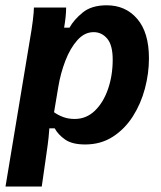

<svg xmlns="http://www.w3.org/2000/svg" viewBox="-28 -528 598 715"><path d="M-7.5 166.7 83.3 -380Q90 -417.5 94.2 -451.2Q98.3 -485 98.3 -500H218.3Q218.3 -482.5 216.2 -463.8Q214.2 -445 210.8 -425H230.8Q247.5 -455 280.4 -481.7Q313.3 -508.3 369.2 -508.3Q440 -508.3 483.3 -457.5Q526.7 -406.7 526.7 -310.8Q526.7 -255 511.7 -198.3Q496.7 -141.7 466.7 -94.6Q436.7 -47.5 392.1 -18.8Q347.5 10 289.2 10Q240.8 10 214.6 -8.3Q188.3 -26.7 175.8 -50H155.8Q155 -37.5 152.9 -16.2Q150.8 5 144.2 50L127.5 166.7ZM250 -85Q293.3 -85 325 -115.4Q356.7 -145.8 374.2 -196.2Q391.7 -246.7 391.7 -305.8Q391.7 -360 371.2 -384.2Q350.8 -408.3 320.8 -408.3Q286.7 -408.3 260 -378.3Q233.3 -348.3 215.4 -301.7Q197.5 -255 189.2 -205L173.3 -110Q188.3 -99.2 207.5 -92.1Q226.7 -85 250 -85Z"/></svg>

Font: Familjen Grotesk
Style: Bold Italic
Weight: 700
Italic angle: -9.46201°
Designer: Anders Wikstroem, Jonas Baeckman, Matilda Gysing, Kristian Moeller
Foundry: Familjen STHLM AB
Version: Version 2.002; ttfautohint (v1.8.4.7-5d5b)